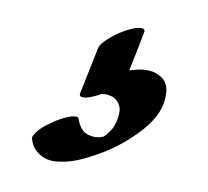

<svg xmlns="http://www.w3.org/2000/svg" viewBox="-51 -88 505 466"><g transform="rotate(10 201.5 144.5)"><path d="M349 115C349 105 347 96 342 88C338 80 331 76 324 72C315 67 304 65 293 65C286 65 280 66 274 67L251 73C258 40 265 7 271 -26C271 -32 267 -33 263 -33H258C246 -31 234 -25 223 -19C209 -11 196 -2 185 9C178 15 169 24 167 34L143 150C143 156 147 157 151 157H156C168 155 180 149 192 143C193 140 203 141 206 140C214 141 221 142 228 146C237 152 243 161 245 172V179C245 190 243 201 239 211C237 218 233 224 229 229L224 236C222 238 221 239 221 239L218 242L210 245C205 246 200 247 196 247C187 246 179 245 172 241C161 234 154 222 150 209C149 207 146 206 143 206C137 206 130 208 128 209C115 214 101 221 89 230C77 238 65 247 56 258C56 259 47 269 47 275C47 276 47 278 48 279C53 296 63 307 78 315C87 320 98 322 108 322C114 322 121 321 127 320C155 316 182 303 207 289C237 273 264 253 288 230C318 202 349 164 349 121Z"/></g></svg>

Font: Petaluma Script
Style: Regular
Weight: 400
Designer: Daniel Spreadbury
Foundry: Steinberg Media Technologies GmbH
Version: Version 1.10